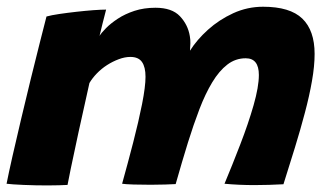

<svg xmlns="http://www.w3.org/2000/svg" viewBox="-30 -542 980 570"><path d="M-10.5 3.5Q-4.5 -27 7 -78Q18.5 -129 32.8 -189Q47 -249 61.5 -308.2Q76 -367.5 88.5 -416.5Q101 -465.5 108 -493Q122.5 -497 146.2 -500.5Q170 -504 196.8 -507Q223.5 -510 247.2 -511.8Q271 -513.5 285 -513.5Q283 -505 280 -493.8Q277 -482.5 274.2 -471.2Q271.5 -460 269.2 -450.5Q267 -441 265.5 -435.5Q271 -444.5 284.8 -458.5Q298.5 -472.5 319.8 -486.5Q341 -500.5 369.2 -509.8Q397.5 -519 431.5 -519Q480.5 -519 504.2 -493.8Q528 -468.5 533.5 -435Q535.5 -424.5 535.2 -413.2Q535 -402 534 -391.5Q554.5 -424 587.5 -453.8Q620.5 -483.5 662.5 -502.8Q704.5 -522 751 -522Q831 -522 867.5 -486.8Q904 -451.5 904 -382Q904 -346 896.2 -301.8Q888.5 -257.5 875.2 -207.5Q862 -157.5 845.5 -103.8Q829 -50 811.5 5Q790.5 6 768.8 6.8Q747 7.5 725.5 7.5Q703 7.5 680.5 6.5Q658 5.5 636.5 3.5Q659.5 -51.5 683.2 -113Q707 -174.5 722.8 -229.5Q738.5 -284.5 738.5 -319.5Q738.5 -369 699.5 -369Q669 -369 644.8 -350.2Q620.5 -331.5 600 -297.5Q579.5 -263.5 562 -217.8Q544.5 -172 528 -119Q519 -90.5 510 -59.5Q501 -28.5 491.5 4.5Q480.5 5 460.2 5.8Q440 6.5 417.5 6.5Q391 6.5 366.8 5.8Q342.5 5 332.5 3.5Q349.5 -57.5 365.5 -119.5Q381.5 -181.5 391.8 -233.2Q402 -285 402 -314Q402 -343 391.5 -358Q381 -373 357 -373Q340.5 -373 322.5 -366.2Q304.5 -359.5 287.8 -348.8Q271 -338 257.5 -324Q244 -310 235.5 -295.5Q217.5 -216 203.2 -149.8Q189 -83.5 180.2 -41.8Q171.5 0 170.5 7Q164.5 7.5 145 8Q125.5 8.5 111 8.5Q75.5 8.5 40.2 7Q5 5.5 -10.5 3.5Z"/></svg>

Font: Grandstander Thin ExtraBold
Style: Italic
Weight: 800
Italic angle: -15°
Version: Version 1.200